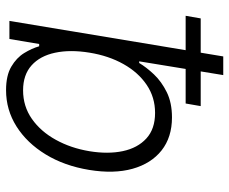

<svg xmlns="http://www.w3.org/2000/svg" viewBox="-83 -684 779 653"><g transform="rotate(90 306.5 -357.5)"><path d="M51.1 0 171.9 -727.3H235.4L188.6 -441.4H194.2Q208.8 -465.9 233.1 -491.7Q257.5 -517.4 293.5 -535.2Q329.5 -552.9 379.3 -552.9Q446.7 -552.9 491.5 -517.6Q536.2 -482.2 554 -418.9Q571.7 -355.5 557.9 -271.3Q544 -186.8 505.1 -123.2Q466.3 -59.7 410 -24.1Q353.7 11.4 286.6 11.4Q236.9 11.4 206.7 -6.4Q176.5 -24.1 160.5 -50.2Q144.5 -76.3 137.4 -101.2H129.6L112.6 0ZM159.1 -272.4Q148.4 -206.7 159.3 -155.5Q170.1 -104.4 202.2 -75.5Q234.4 -46.5 287.3 -46.5Q341.6 -46.5 384.4 -76.5Q427.2 -106.5 455.4 -157.7Q483.7 -208.8 494.3 -272.4Q504.6 -335.2 494 -385.7Q483.3 -436.1 451 -465.7Q418.7 -495.4 364 -495.4Q310.7 -495.4 268.5 -466.8Q226.2 -438.2 198 -388Q169.7 -337.7 159.1 -272.4ZM33.7 -599.4 42.6 -650.6H340.9L332 -599.4Z"/></g></svg>

Font: Inter Light  BETA
Style: Italic
Weight: 300
Italic angle: 9.39999°
Designer: Rasmus Andersson
Foundry: rsms
Version: Version 3.011;git-f93a4a705